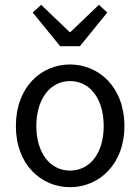

<svg xmlns="http://www.w3.org/2000/svg" viewBox="-20 -766 582 798"><path d="M116 -714 230 -574H312L426 -714L391 -746L273 -633H269L151 -746ZM46 -242C46 -81 152 12 271 12C390 12 497 -81 497 -242C497 -405 390 -498 271 -498C152 -498 46 -405 46 -242ZM411 -242C411 -131 355 -57 271 -57C188 -57 131 -131 131 -242C131 -354 188 -429 271 -429C355 -429 411 -354 411 -242Z"/></svg>

Font: Cambridge Sans
Style: Regular
Weight: 400
Version: Version 2.020;PS 002.020;hotconv 1.0.88;makeotf.lib2.5.64775